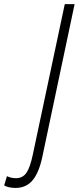

<svg xmlns="http://www.w3.org/2000/svg" viewBox="-131 -734 383 934"><path d="M-55.2 180.2Q-89.4 180.2 -110.8 168L-97.2 123Q-76.7 132.8 -53.2 132.8Q-20 132.8 -2 106Q16.1 79.1 28.8 17.1L184.1 -713.9H231.9L75.2 27.8Q58.6 106.4 27.3 143.3Q-3.9 180.2 -55.2 180.2Z"/></svg>

Font: TypoPRO Open Sans Condensed
Style: Italic
Weight: 300
Width: 3
Italic angle: -12°
Foundry: Ascender Corporation
Version: Version 1.10